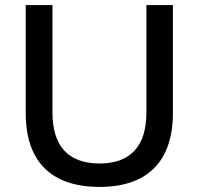

<svg xmlns="http://www.w3.org/2000/svg" viewBox="-20 -725 780 754"><path d="M371 9Q229 9 155 -64.5Q81 -138 81 -282V-705H186V-285Q186 -183 233 -133Q280 -83 371 -83Q461 -83 508 -133Q555 -183 555 -285V-705H659V-282Q659 -139 585.5 -65Q512 9 371 9Z"/></svg>

Font: Nunito Sans 11pt SemiBold
Style: Regular
Weight: 600
Version: Version 3.101;gftools[0.9.27]